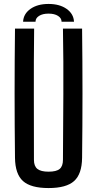

<svg xmlns="http://www.w3.org/2000/svg" viewBox="-20 -945 492 973"><path d="M226 8Q136 8 96.5 -27.5Q57 -63 56 -145Q54 -309 54 -472Q54 -635 56 -800H153Q151 -635 151.5 -467.5Q152 -300 152 -135Q152 -103 169.5 -89Q187 -75 226 -75Q266 -75 282.5 -89Q299 -103 299 -135Q300 -300 301 -467.5Q302 -635 299 -800H396Q398 -635 398 -472Q398 -309 396 -145Q395 -63 355.5 -27.5Q316 8 226 8ZM97 -835Q99 -875 134.5 -900Q170 -925 226 -925Q282 -925 317.5 -900Q353 -875 355 -835H292Q292 -853 274 -864.5Q256 -876 226 -876Q196 -876 178 -864.5Q160 -853 160 -835Z"/></svg>

Font: Big Shoulders Text SemiBold
Style: Regular
Weight: 600
Designer: Patric King
Foundry: XO Type Co
Version: Version 1.000; ttfautohint (v1.8.2)